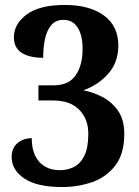

<svg xmlns="http://www.w3.org/2000/svg" viewBox="-20 -744 561 774"><path d="M230 10Q129 10 78 -24.5Q27 -59 27 -111Q27 -148 51 -167.5Q75 -187 108 -187Q108 -126 138 -92Q168 -58 222 -58Q252 -58 278 -71Q304 -84 320 -116Q336 -148 336 -205Q336 -264 299.5 -301.5Q263 -339 193 -339H135V-400H196Q257 -400 285 -440.5Q313 -481 313 -547Q313 -602 293 -633Q273 -664 236 -664Q204 -664 186 -642Q168 -620 161 -585Q154 -550 154 -511Q99 -511 67.5 -531Q36 -551 36 -594Q36 -647 87.5 -685.5Q139 -724 242 -724Q341 -724 399 -681.5Q457 -639 457 -560Q457 -493 416.5 -447Q376 -401 316 -380Q354 -373 392 -353.5Q430 -334 455.5 -298Q481 -262 481 -204Q481 -124 445 -77Q409 -30 352 -10Q295 10 230 10Z"/></svg>

Font: Noto Serif Thai SemiCondensed
Style: Bold
Weight: 700
Width: 4
Designer: Monotype Design Team
Foundry: Monotype Imaging Inc.
Version: Version 2.002; ttfautohint (v1.8.4.7-5d5b)